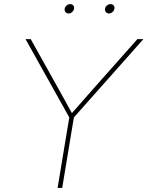

<svg xmlns="http://www.w3.org/2000/svg" viewBox="-20 -919 721 939"><path d="M261.7 0 318.8 -344.7 105 -727.5H130.4L266.1 -484.4Q283.7 -453.1 300.8 -421.9Q317.9 -390.6 335 -359.4H326.2Q353.5 -390.6 381.1 -421.9Q408.7 -453.1 436 -484.4L651.9 -727.5H681.2L341.3 -344.7L284.2 0ZM512.7 -853Q503.4 -853 497.8 -859.9Q492.2 -866.7 493.7 -876.5Q495.1 -885.7 503.2 -892.3Q511.2 -898.9 520.5 -898.9Q530.3 -898.9 535.6 -892.3Q541 -885.7 539.6 -876.5Q537.6 -866.7 529.8 -859.9Q522 -853 512.7 -853ZM315.4 -853Q306.2 -853 300.5 -859.9Q294.9 -866.7 296.4 -876.5Q297.9 -885.7 305.9 -892.3Q314 -898.9 323.2 -898.9Q333 -898.9 338.4 -892.3Q343.8 -885.7 342.3 -876.5Q340.3 -866.7 332.5 -859.9Q324.7 -853 315.4 -853Z"/></svg>

Font: Inter 16pt Thin
Style: Italic
Weight: 250
Italic angle: -9.3988°
Version: Version 4.001;git-66647c0bb